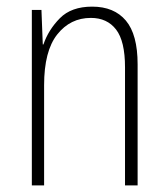

<svg xmlns="http://www.w3.org/2000/svg" viewBox="-20 -559 507 579"><path d="M258 -539Q324 -539 359.5 -497Q395 -455 395 -365V0H357V-356Q357 -435 330 -470Q303 -505 254 -505Q192 -505 152.5 -455Q113 -405 113 -302V0H76V-529H105L109 -425H111Q126 -469 160.5 -504Q195 -539 258 -539Z"/></svg>

Font: Noto Sans Gujarati UI Condensed ExtraLight
Style: Regular
Weight: 200
Width: 3
Designer: Jelle Bosma - Monotype Design Team, Universal Thirst
Foundry: Monotype Imaging Inc.
Version: Version 2.106; ttfautohint (v1.8.4.7-5d5b)